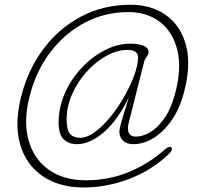

<svg xmlns="http://www.w3.org/2000/svg" viewBox="-20 -694 864 827"><path d="M554.5 -73Q522 -73 505.2 -93.8Q488.5 -114.5 497.5 -148Q500 -157.5 503.2 -169.8Q506.5 -182 513.8 -206.2Q521 -230.5 535.5 -276Q486.5 -175 426.8 -124Q367 -73 311 -73Q276 -73 254.2 -94.2Q232.5 -115.5 232.5 -167Q232.5 -232 259.5 -292.8Q286.5 -353.5 331.5 -401.5Q376.5 -449.5 431.5 -477.8Q486.5 -506 542.5 -506Q577 -506 598.5 -496.8Q620 -487.5 620 -470.5Q620 -459 612 -449.5Q604 -440 601 -428.5L534 -163.5Q527 -135 535.8 -120.2Q544.5 -105.5 564.5 -105.5Q594.5 -105.5 627 -124.5Q659.5 -143.5 688.2 -184.8Q717 -226 734.5 -292Q763 -399 744 -477.5Q725 -556 669.5 -599Q614 -642 533.5 -642Q431.5 -642 345.5 -596.5Q259.5 -551 198.2 -471Q137 -391 109.5 -287Q80 -177 102 -93.8Q124 -10.5 188.5 36Q253 82.5 350 82.5Q450 82.5 536.8 46.2Q623.5 10 691.5 -51.5Q699.5 -58.5 707 -60.8Q714.5 -63 718.5 -57.5Q725.5 -47.5 707 -30.5Q633 40 536.2 76.8Q439.5 113.5 340 113.5Q235.5 113.5 163.8 64.8Q92 16 66.2 -74Q40.5 -164 73.5 -287Q103 -398.5 169 -485.8Q235 -573 330.2 -623.2Q425.5 -673.5 542.5 -673.5Q632.5 -673.5 695.8 -628.2Q759 -583 781.5 -497.8Q804 -412.5 771.5 -292.5Q753 -224 718.5 -174.8Q684 -125.5 641.2 -99.2Q598.5 -73 554.5 -73ZM267 -179.5Q267 -134 281.8 -117.2Q296.5 -100.5 325.5 -100.5Q355 -100.5 389 -125.5Q423 -150.5 455.8 -190.8Q488.5 -231 515.2 -278Q542 -325 558.2 -369.5Q574.5 -414 574.5 -446.5Q574.5 -479 529 -479Q484.5 -479 438.2 -453.5Q392 -428 353.2 -385Q314.5 -342 290.8 -288.5Q267 -235 267 -179.5Z"/></svg>

Font: Fraunces 9pt SuperSoft Thin
Style: Italic
Weight: 100
Italic angle: -16°
Version: Version 1.000;[0bf87f6ff]